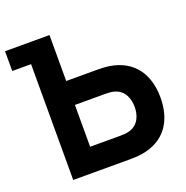

<svg xmlns="http://www.w3.org/2000/svg" viewBox="-128 -839 929 958"><g transform="rotate(-20 336.0 -360.0)"><path d="M404 0C418 0 445 -1 464 -4C593 -24 650 -117 650 -238C650 -359 592 -452 464 -472C445 -475 417 -476 404 -476H236V-720H0V-615H100V0ZM236 -349H398C412 -349 430 -348 444 -344C499 -329 513 -277 513 -238C513 -199 499 -147 444 -132C430 -128 412 -127 398 -127H236Z"/></g></svg>

Font: Manrope ExtraBold
Style: Regular
Weight: 800
Designer: Mikhail Sharanda
Foundry: Mikhail Sharanda
Version: Version 4.505